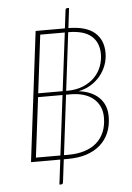

<svg xmlns="http://www.w3.org/2000/svg" viewBox="-62 -857 713 1036"><g transform="rotate(-5 295.0 -338.5)"><path d="M279 -22Q328.5 -22 367.2 -34.2Q406 -46.5 432.8 -70Q459.5 -93.5 473.8 -128Q488 -162.5 488 -207Q488 -238.5 476.5 -264.2Q465 -290 443.5 -308.2Q422 -326.5 390.8 -336.2Q359.5 -346 320 -346H295L255.5 -22ZM236 -22 276 -346H143.5L103.5 -22ZM146 -366.5H278.5L317.5 -681H184.5ZM300.5 -366.5Q353 -366.5 391 -382.8Q429 -399 453.5 -424.8Q478 -450.5 489.8 -483Q501.5 -515.5 501.5 -548Q501.5 -611 461 -646Q420.5 -681 336 -681L297.5 -366.5ZM339 -703Q434.5 -702.5 480.8 -662.8Q527 -623 527 -552.5Q527 -517.5 515 -485.5Q503 -453.5 481.2 -427.5Q459.5 -401.5 429.5 -383.5Q399.5 -365.5 363.5 -359Q435.5 -350 474.8 -311Q514 -272 514 -209Q514 -160 497.5 -121.2Q481 -82.5 450.2 -55.5Q419.5 -28.5 375.5 -14.2Q331.5 0 276 0H252.5L237.5 123Q236 134 227 134H217L233.5 0H75L161.5 -703H320L332 -800Q333 -811 342 -811H352Z"/></g></svg>

Font: Lato ExtraLight
Style: Italic
Weight: 275
Italic angle: -7°
Designer: Lukasz Dziedzic with Adam Twardoch and Botio Nikoltchev
Foundry: tyPoland Lukasz Dziedzic
Version: Version 2.015; 2015-08-06; http://www.latofonts.com/